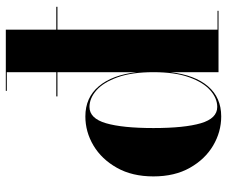

<svg xmlns="http://www.w3.org/2000/svg" viewBox="-82 -708 800 677"><g transform="rotate(-90 318.5 -370.0)"><path d="M618.5 -3.5V0H402V-169.5Q392 -83.5 352.2 -37Q312.5 9.5 246 9.5Q191.5 9.5 143.2 -19Q95 -47.5 64.8 -101Q34.5 -154.5 34.5 -229.5Q34.5 -304.5 64.8 -358.2Q95 -412 143.2 -440.8Q191.5 -469.5 246 -469.5Q312.5 -469.5 352.2 -422.2Q392 -375 402 -289V-746.5H336V-750H552V-3.5ZM402 -229.5Q402 -305.5 384 -355.8Q366 -406 338 -430.5Q310 -455 279.5 -455Q239 -455 222 -396.8Q205 -338.5 205 -229.5Q205 -120 222 -62.2Q239 -4.5 279.5 -4.5Q310 -4.5 338 -29Q366 -53.5 384 -103.5Q402 -153.5 402 -229.5ZM316.5 -572H632.5V-568H316.5Z"/></g></svg>

Font: Bodoni* 48
Style: Bold
Weight: 700
Version: Version 2.2